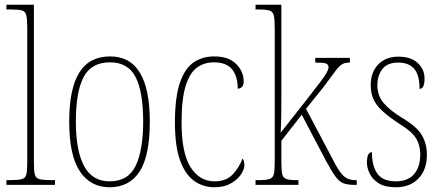

<svg xmlns="http://www.w3.org/2000/svg" viewBox="-20 -780 1864 810"><path d="M7 0V-20H18Q55 -20 71 -24Q87 -28 91 -43.5Q95 -59 95 -94V-662Q95 -699 91 -715.5Q87 -732 72.5 -736Q58 -740 28 -740H7V-760H123V-94Q123 -59 127 -43.5Q131 -28 147.5 -24Q164 -20 200 -20H212V0Z M442 10Q362 10 317 -57Q272 -124 272 -267Q272 -406 314.5 -474Q357 -542 445 -542Q612 -542 612 -267Q612 -123 569 -56.5Q526 10 442 10ZM443 -15Q521 -15 552.5 -81Q584 -147 584 -267Q584 -393 552 -455Q520 -517 444 -517Q365 -517 332.5 -454.5Q300 -392 300 -267Q300 -145 334.5 -80Q369 -15 443 -15Z M885 10Q837 10 799.5 -16.5Q762 -43 740 -102.5Q718 -162 718 -263Q718 -370 739 -431Q760 -492 797 -517Q834 -542 884 -542Q944 -542 976 -510.5Q1008 -479 1008 -436Q1008 -420 1000.5 -413Q993 -406 983 -406Q983 -457 959.5 -487Q936 -517 882 -517Q841 -517 810.5 -494.5Q780 -472 763 -417Q746 -362 746 -264Q746 -134 784 -74.5Q822 -15 885 -15Q935 -15 962.5 -45Q990 -75 1003 -111Q1011 -102 1011 -84Q1011 -66 996.5 -44Q982 -22 953.5 -6Q925 10 885 10Z M1058 0V-20H1069Q1101 -20 1116 -24.5Q1131 -29 1135 -44.5Q1139 -60 1139 -95V-663Q1139 -699 1135 -715Q1131 -731 1116.5 -735.5Q1102 -740 1072 -740H1058V-760H1167V-373Q1167 -342 1166.5 -299Q1166 -256 1164 -220L1278 -365Q1314 -411 1333.5 -437Q1353 -463 1359.5 -476Q1366 -489 1366 -496Q1366 -509 1354 -512.5Q1342 -516 1310 -516V-536H1456V-516Q1435 -516 1422.5 -508.5Q1410 -501 1394 -479Q1378 -457 1345 -413L1271 -321L1380 -115Q1407 -60 1427 -40Q1447 -20 1479 -20H1485V0H1476Q1448 0 1430 -6.5Q1412 -13 1395.5 -35Q1379 -57 1354 -104L1253 -296L1167 -186V-95Q1167 -60 1171 -44.5Q1175 -29 1189 -24.5Q1203 -20 1234 -20H1239V0Z M1650 10Q1604 10 1577.5 -7Q1551 -24 1539.5 -48Q1528 -72 1528 -94Q1528 -138 1549 -138Q1549 -80 1572 -47.5Q1595 -15 1650 -15Q1700 -15 1726.5 -45Q1753 -75 1753 -130Q1753 -164 1737 -193.5Q1721 -223 1666 -257Q1620 -287 1593.5 -311.5Q1567 -336 1555.5 -361.5Q1544 -387 1544 -421Q1544 -475 1575.5 -508Q1607 -541 1661 -541Q1714 -541 1742.5 -514Q1771 -487 1771 -449Q1771 -405 1750 -405Q1750 -463 1727.5 -489.5Q1705 -516 1660 -516Q1614 -516 1593 -488.5Q1572 -461 1572 -420Q1572 -377 1598 -346Q1624 -315 1676 -283Q1740 -245 1760.5 -208.5Q1781 -172 1781 -127Q1781 -64 1745.5 -27Q1710 10 1650 10Z"/></svg>

Font: Noto Serif Tamil Condensed Thin
Style: Regular
Weight: 100
Width: 3
Designer: Indian Type Foundry, Tom Grace, and the Monotype Design Team
Foundry: Monotype Imaging Inc.
Version: Version 2.004; ttfautohint (v1.8.4.7-5d5b)